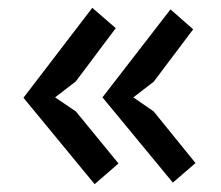

<svg xmlns="http://www.w3.org/2000/svg" viewBox="-20 -509 564 491"><path d="M242 -260 416 -485 474 -434 373 -300 321 -260 373 -224 480 -92 422 -42ZM40 -259 216 -489 276 -437 174 -301 121 -260 174 -224 283 -91 222 -38Z"/></svg>

Font: PT Sans Caption
Style: Regular
Weight: 400
Designer: A.Korolkova, O.Umpeleva, V.Yefimov
Foundry: ParaType Ltd
Version: Version 2.004W OFL